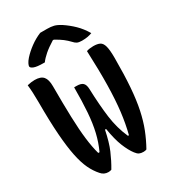

<svg xmlns="http://www.w3.org/2000/svg" viewBox="-224 -1054 1048 1176"><g transform="rotate(-30 300.0 -466.0)"><path d="M26 -700Q55 -707 78 -707Q121 -707 139 -686Q157 -665 157 -618Q157 -491 160 -399Q163 -307 171 -241Q179 -175 193 -125H202Q227 -179 241 -238.5Q255 -298 260.5 -373Q266 -448 266 -547H283Q315 -547 328 -534Q341 -521 342 -492Q346 -375 357.5 -288Q369 -201 403 -125H410Q428 -195 437.5 -273.5Q447 -352 449 -455Q451 -558 445 -700Q467 -707 493 -707Q522 -707 539 -698.5Q556 -690 563.5 -662.5Q571 -635 571 -578Q571 -460 564.5 -373.5Q558 -287 544 -221Q530 -155 509 -101.5Q488 -48 459 4Q450 8 437 8Q419 8 407.5 2.5Q396 -3 384 -19Q361 -49 341 -98.5Q321 -148 308 -228H300Q284 -148 261.5 -95.5Q239 -43 211 4Q207 6 200.5 7Q194 8 189 8Q158 8 138 -16Q111 -46 91.5 -87Q72 -128 59 -190.5Q46 -253 39 -347.5Q32 -442 32 -579Q32 -649 26 -700ZM253 -940H301Q328 -940 348.5 -935Q369 -930 397 -912Q433 -888 465 -857Q497 -826 523 -782Q507 -776 490.5 -773Q474 -770 451 -770Q429 -770 417 -776Q405 -782 394 -795Q377 -813 357 -828.5Q337 -844 304 -862H297Q255 -836 228.5 -813Q202 -790 187 -769H181Q132 -769 111.5 -777Q91 -785 91 -796Q91 -802 97 -814.5Q103 -827 117 -843Q143 -872 178.5 -898Q214 -924 253 -940Z"/></g></svg>

Font: Recursive Mn Csl St SmB
Style: Regular
Weight: 600
Monospace: yes
Version: Version 1.079;hotconv 1.0.112;makeotfexe 2.5.65598; ttfautoh